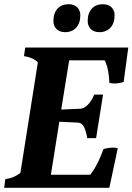

<svg xmlns="http://www.w3.org/2000/svg" viewBox="-25 -893 630 913"><path d="M285 -740C328 -740 357 -770 357 -820C357 -852 336 -873 301 -873C258 -873 229 -844 229 -794C229 -761 250 -740 285 -740ZM448 -740C491 -740 520 -770 520 -820C520 -852 499 -873 464 -873C421 -873 392 -844 392 -794C392 -761 413 -740 448 -740ZM-5 0H495L535 -188C528 -190 520 -191 513 -191C494 -191 481 -188 467 -184C456 -153 435 -101 404 -62H217L257 -314L345 -310C368 -309 380 -290 390 -236H432L465 -443H423C407 -404 381 -377 357 -376L266 -372L304 -606H473C490 -572 494 -528 495 -499C502 -497 510 -496 517 -496C536 -496 549 -499 563 -503L585 -667H95L89 -626C117 -622 144 -610 155 -596L72 -71C51 -55 33 -46 0 -41Z"/></svg>

Font: Caladea
Style: Bold Italic
Weight: 700
Italic angle: -9°
Designer: Carolina Giovagnoli and Andres Torresi
Foundry: Carolina Giovagnoli & Andres Torresi
Version: Version 1.001;hotconv 1.0.109;makeotfexe 2.5.65596